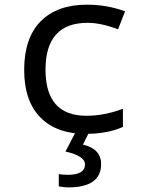

<svg xmlns="http://www.w3.org/2000/svg" viewBox="-20 -566 640 826"><path d="M518.1 -517.1 487.8 -439.9Q414.6 -467.8 356.9 -467.8Q175.8 -467.8 175.8 -266.1Q175.8 -67.9 352.1 -67.9Q428.7 -67.9 508.8 -98.1V-20Q443.4 9.8 348.1 9.8Q222.7 9.8 153.3 -61.3Q84 -132.3 84 -265.1Q84 -402.3 154.8 -474.1Q225.6 -545.9 354 -545.9Q440.9 -545.9 518.1 -517.1ZM232.9 235.8V183.1Q249 186 272 186Q345.7 186 345.7 141.1Q345.7 105 261.7 85.9L306.2 0H364.7L336.9 56.2Q415 74.2 415 140.1Q415 240.2 272.9 240.2Q256.3 240.2 232.9 235.8Z"/></svg>

Font: Noto Mono
Style: Regular
Weight: 400
Designer: Monotype Design Team
Foundry: Monotype Imaging Inc.
Version: Version 1.00